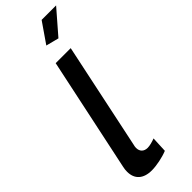

<svg xmlns="http://www.w3.org/2000/svg" viewBox="-309 -957 985 985"><g transform="rotate(-45 183.5 -465.0)"><path d="M256 -810 367 -938H262L186 -828ZM21 -77C21 -23 55 8 116 8C150 8 200 -2 234 -16L238 -102C220 -95 198 -89 183 -89C156 -89 140 -105 140 -131C140 -137 141 -144 143 -151L265 -730H156L25 -111C22 -99 21 -87 21 -77Z"/></g></svg>

Font: FIGSv2-sans-serif SmBold Italic
Style: Regular
Weight: 600
Italic angle: -12°
Designer: Matt McInerney, Pablo Impallari, Rodrigo Fuenzalida
Foundry: Matt McInerney, Pablo Impallari, Rodrigo Fuenzalida
Version: Version 4.020;hotconv 1.0.109;makeotfexe 2.5.65596